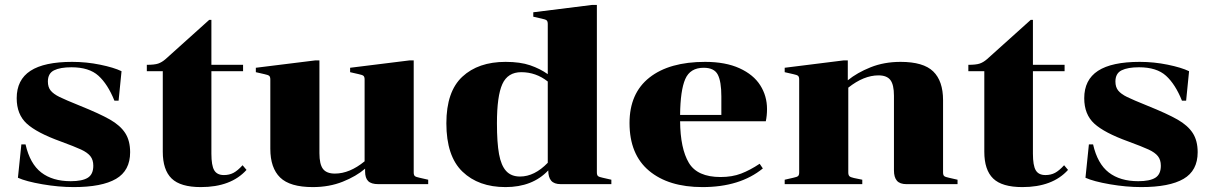

<svg xmlns="http://www.w3.org/2000/svg" viewBox="-20 -750 4944 782"><path d="M360 -75Q360 -99 348 -114Q336 -129 310 -141Q284 -153 227 -174Q130 -209 89 -246.5Q48 -284 48 -350Q48 -425 104 -461.5Q160 -498 274 -498Q332 -498 388 -486.5Q444 -475 475 -460L463 -340H446Q419 -407 381 -441.5Q343 -476 271 -476Q225 -476 200 -463.5Q175 -451 175 -418Q175 -395 186.5 -381Q198 -367 222.5 -355Q247 -343 304 -320Q386 -287 428 -263Q470 -239 490 -208Q510 -177 510 -130Q510 -55 452.5 -21.5Q395 12 280 12Q219 12 152.5 0.5Q86 -11 53 -26L67 -162H84Q102 -83 148 -47.5Q194 -12 268 -12Q315 -12 337.5 -26Q360 -40 360 -75Z M578 -460V-486Q609 -486 624 -491Q639 -496 654 -509L832 -669H841V-486H970V-460H841V-124Q841 -76 852.5 -56.5Q864 -37 892 -37Q914 -37 931 -46Q948 -55 968 -77L984 -58Q921 12 798 12Q715 12 679 -23Q643 -58 643 -132V-460Z M1441 -448 1406 -456V-474L1648 -504H1665V-48Q1665 -37 1669.5 -33Q1674 -29 1689 -26L1724 -18V0H1521Q1492 0 1479.5 -12.5Q1467 -25 1467 -52V-63Q1431 -32 1376 -10Q1321 12 1254 12Q1161 12 1121 -27Q1081 -66 1081 -144V-426Q1081 -437 1076.5 -441Q1072 -445 1057 -448L1022 -456V-474L1264 -504H1281V-126Q1281 -81 1295.5 -62Q1310 -43 1344 -43Q1404 -43 1465 -93V-426Q1465 -437 1460.5 -441Q1456 -445 1441 -448Z M2213 -56Q2149 12 2039 12Q1929 12 1863.5 -51Q1798 -114 1798 -248Q1798 -377 1863 -437.5Q1928 -498 2039 -498Q2099 -498 2139.5 -484Q2180 -470 2211 -448V-652Q2211 -663 2206.5 -667Q2202 -671 2187 -674L2152 -682V-700L2392 -730H2411V-48Q2411 -37 2415.5 -33Q2420 -29 2435 -26L2470 -18V0H2264Q2237 0 2225 -14Q2213 -28 2213 -56ZM2211 -87V-418Q2163 -456 2103 -456Q2048 -456 2026 -407.5Q2004 -359 2004 -248Q2004 -169 2012.5 -122.5Q2021 -76 2041.5 -53.5Q2062 -31 2098 -31Q2157 -31 2211 -87Z M2915 -29Q2962 -29 2998.5 -43Q3035 -57 3074 -83L3087 -64Q2994 12 2841 12Q2703 12 2623.5 -54.5Q2544 -121 2544 -249Q2544 -370 2625 -434Q2706 -498 2852 -498Q2935 -498 2992 -472Q3049 -446 3076.5 -402.5Q3104 -359 3104 -306Q3104 -279 3099 -256H2750Q2751 -145 2785.5 -87Q2820 -29 2915 -29ZM2750 -282H2918V-357Q2918 -418 2903.5 -446Q2889 -474 2846 -474Q2791 -474 2771 -428Q2751 -382 2750 -282Z M3845 -26 3880 -18V0H3672Q3645 0 3633 -14Q3621 -28 3621 -56V-360Q3621 -405 3606.5 -424Q3592 -443 3558 -443Q3498 -443 3435 -393V-48Q3435 -37 3439.5 -32.5Q3444 -28 3458 -25L3492 -18V0H3176V-18L3211 -26Q3226 -29 3230.5 -33Q3235 -37 3235 -48V-426Q3235 -437 3230.5 -441Q3226 -445 3211 -448L3176 -456V-474L3416 -504H3433V-423Q3471 -454 3526 -476Q3581 -498 3648 -498Q3741 -498 3781 -459Q3821 -420 3821 -342V-48Q3821 -37 3825.5 -33Q3830 -29 3845 -26Z M3924 -460V-486Q3955 -486 3970 -491Q3985 -496 4000 -509L4178 -669H4187V-486H4316V-460H4187V-124Q4187 -76 4198.5 -56.5Q4210 -37 4238 -37Q4260 -37 4277 -46Q4294 -55 4314 -77L4330 -58Q4267 12 4144 12Q4061 12 4025 -23Q3989 -58 3989 -132V-460Z M4708 -75Q4708 -99 4696 -114Q4684 -129 4658 -141Q4632 -153 4575 -174Q4478 -209 4437 -246.5Q4396 -284 4396 -350Q4396 -425 4452 -461.5Q4508 -498 4622 -498Q4680 -498 4736 -486.5Q4792 -475 4823 -460L4811 -340H4794Q4767 -407 4729 -441.5Q4691 -476 4619 -476Q4573 -476 4548 -463.5Q4523 -451 4523 -418Q4523 -395 4534.5 -381Q4546 -367 4570.5 -355Q4595 -343 4652 -320Q4734 -287 4776 -263Q4818 -239 4838 -208Q4858 -177 4858 -130Q4858 -55 4800.5 -21.5Q4743 12 4628 12Q4567 12 4500.5 0.5Q4434 -11 4401 -26L4415 -162H4432Q4450 -83 4496 -47.5Q4542 -12 4616 -12Q4663 -12 4685.5 -26Q4708 -40 4708 -75Z"/></svg>

Font: Chonburi
Style: Regular
Weight: 400
Designer: Thanarat Vachiruckul and Stawix Ruecha
Foundry: Cadson Demak & Katatrad
Version: Version 1.000